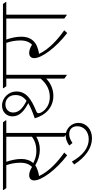

<svg xmlns="http://www.w3.org/2000/svg" viewBox="435 -1133 925 1889"><g transform="rotate(-90 897.5 -188.5)"><path d="M314 10 341 -19C251 -82 154 -169 110 -267C127 -269 144 -273 161 -279C182 -285 200 -293 215 -304C267 -274 317 -259 372 -259C421 -259 462 -274 497 -294V-18L528 5H534V-589H658V-595L639 -622H-27V-616L-9 -589H217C233 -544 241 -498 241 -450C241 -397 225 -360 199 -336C171 -354 143 -364 118 -364C86 -364 67 -346 67 -314C67 -242 168 -102 314 10ZM278 -440C278 -490 267 -540 250 -589H497V-337C459 -308 411 -293 358 -293C319 -293 280 -301 237 -324C264 -353 278 -393 278 -440Z M482 254C570 254 633 198 633 120C633 89 621 59 600 36C577 12 546 -5 510 -5C474 -5 443 8 410 30L435 62C468 40 493 30 522 30C570 30 600 59 600 110C600 172 549 222 472 222C390 222 315 167 252 56L224 79C296 192 388 254 482 254Z M900 -126C967 -126 1027 -155 1069 -197V-18L1100 5H1106V-589H1230V-595L1211 -622H975V-616L994 -589H1069V-252C1019 -192 959 -161 888 -161C832 -161 791 -182 763 -209C744 -228 728 -253 728 -271C728 -282 735 -289 745 -293C867 -343 942 -392 942 -490C942 -528 927 -562 902 -588C877 -614 843 -631 804 -631C741 -631 697 -587 697 -529C697 -454 758 -409 827 -373C790 -351 741 -331 678 -309C711 -196 790 -126 900 -126ZM735 -521C735 -568 769 -598 815 -598C867 -598 907 -560 907 -500C907 -453 889 -419 850 -390C786 -422 735 -461 735 -521Z M1517 10 1544 -19C1454 -82 1357 -169 1312 -267C1329 -269 1346 -273 1364 -279C1442 -301 1481 -359 1481 -440C1481 -490 1470 -540 1453 -589H1589V-595L1571 -622H1176V-616L1194 -589H1420C1436 -544 1444 -498 1444 -450C1444 -397 1428 -360 1402 -336C1374 -354 1346 -364 1321 -364C1289 -364 1270 -346 1270 -314C1270 -242 1371 -102 1517 10Z M1692 5H1698V-589H1822V-595L1803 -622H1534V-616L1552 -589H1660V-18Z"/></g></svg>

Font: Noto Serif Devanagari ExtraLight
Style: Regular
Weight: 200
Designer: Universal Thirst, Indian Type Foundry and the Monotype Design Team
Foundry: Monotype Imaging Inc.
Version: Version 2.004